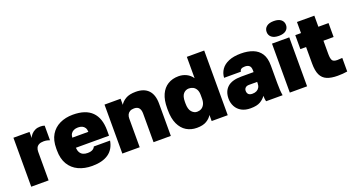

<svg xmlns="http://www.w3.org/2000/svg" viewBox="-49 -1339 3587 1953"><g transform="rotate(-20 1744.0 -363.0)"><path d="M42 0V-530H216V-464Q223 -484 239.5 -502.5Q256 -521 280.5 -532.5Q305 -544 335 -544Q349 -544 361 -542.5Q373 -541 383 -537V-379Q374 -383 355.5 -387Q337 -391 318 -391Q286 -391 266.5 -380.5Q247 -370 238.5 -352Q230 -334 230 -310V0Z M699 14Q616 14 551.5 -16Q487 -46 450.5 -106.5Q414 -167 414 -258V-278Q414 -367 449 -425.5Q484 -484 546.5 -514Q609 -544 689 -544Q827 -544 895 -475.5Q963 -407 963 -275V-217H604Q606 -186 618 -165.5Q630 -145 650.5 -135.5Q671 -126 699 -126Q734 -126 753.5 -137.5Q773 -149 780 -167H956Q940 -75 874.5 -30.5Q809 14 699 14ZM694 -404Q668 -404 648.5 -395Q629 -386 618 -369.5Q607 -353 605 -326H779Q778 -354 767 -371Q756 -388 737.5 -396Q719 -404 694 -404Z M1028 0V-530H1202V-464Q1221 -497 1261 -520.5Q1301 -544 1370 -544Q1460 -544 1506.5 -494.5Q1553 -445 1553 -350V0H1366V-310Q1366 -349 1349.5 -370Q1333 -391 1296 -391Q1268 -391 1250 -380Q1232 -369 1224 -351Q1216 -333 1216 -310V0Z M1832 14Q1769 14 1720 -15.5Q1671 -45 1642.5 -105.5Q1614 -166 1614 -258V-278Q1614 -365 1640.5 -424Q1667 -483 1716.5 -513.5Q1766 -544 1833 -544Q1878 -544 1917 -525Q1956 -506 1981 -469V-700H2169V0H1995V-66Q1976 -33 1937 -9.5Q1898 14 1832 14ZM1890 -139Q1915 -139 1935.5 -150.5Q1956 -162 1968.5 -186.5Q1981 -211 1981 -247V-288Q1981 -323 1968.5 -346Q1956 -369 1935.5 -380Q1915 -391 1890 -391Q1854 -391 1830 -364Q1806 -337 1806 -278V-258Q1806 -196 1831.5 -167.5Q1857 -139 1890 -139Z M2413 14Q2356 14 2316 -8Q2276 -30 2255 -69Q2234 -108 2234 -155Q2234 -234 2282.5 -278Q2331 -322 2434 -322H2566V-340Q2566 -377 2549 -391.5Q2532 -406 2503 -406Q2475 -406 2461.5 -397Q2448 -388 2446 -370H2264Q2267 -420 2294.5 -459.5Q2322 -499 2375.5 -521.5Q2429 -544 2508 -544Q2581 -544 2636.5 -522.5Q2692 -501 2723 -453.5Q2754 -406 2754 -325V-135Q2754 -93 2756 -61.5Q2758 -30 2763 0H2584Q2581 -14 2579 -27Q2577 -40 2577 -61Q2556 -30 2519 -8Q2482 14 2413 14ZM2481 -119Q2507 -119 2526 -128.5Q2545 -138 2555.5 -156.5Q2566 -175 2566 -200V-216H2478Q2452 -216 2438.5 -203Q2425 -190 2425 -170Q2425 -146 2438.5 -132.5Q2452 -119 2481 -119Z M2841 0V-530H3028V0ZM2935 -580Q2884 -580 2857 -602Q2830 -624 2830 -660Q2830 -696 2857 -718Q2884 -740 2935 -740Q2987 -740 3013.5 -718Q3040 -696 3040 -660Q3040 -624 3013.5 -602Q2987 -580 2935 -580Z M3358 6Q3288 6 3243 -13Q3198 -32 3176.5 -77Q3155 -122 3155 -200V-379H3093V-530H3155V-650H3343V-530H3453V-379H3343V-236Q3343 -187 3355 -166.5Q3367 -146 3409 -146Q3436 -146 3463 -149V-2Q3439 2 3413 4Q3387 6 3358 6Z"/></g></svg>

Font: Golos Text ExtraBold
Style: Regular
Weight: 800
Designer: A.Korolkova, Vitaly Kuzmin
Foundry: ParaType Ltd
Version: Version 2.004